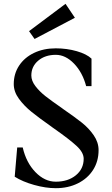

<svg xmlns="http://www.w3.org/2000/svg" viewBox="-20 -969 588 1005"><path d="M57 -44 70 -197H99Q117 -118 165.5 -68Q214 -18 272 -18Q336 -18 377 -51.5Q418 -85 418 -138Q418 -171 380.5 -205.5Q343 -240 266 -294L256 -301L248 -307Q184 -352 145 -383.5Q106 -415 79 -452Q52 -489 52 -529Q52 -583 80 -625.5Q108 -668 158 -692Q208 -716 272 -716Q330 -716 382 -701Q434 -686 459 -662V-518H431Q412 -590 367.5 -636Q323 -682 272 -682Q216 -682 180 -651.5Q144 -621 144 -574Q144 -546 165.5 -518Q187 -490 217.5 -466Q248 -442 303 -404L307 -401L311 -398Q372 -356 408.5 -327Q445 -298 470.5 -261Q496 -224 496 -183Q496 -125 467.5 -80Q439 -35 388 -9.5Q337 16 272 16Q219 16 158.5 -1Q98 -18 57 -44ZM132 -806 323 -949 372 -876 161 -765Z"/></svg>

Font: Wittgenstein
Style: Regular
Weight: 400
Designer: Jörg Drees
Foundry: Jörg Drees
Version: Version 1.003;Glyphs 3.1.2 (3151)